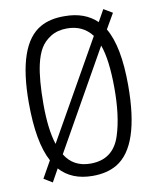

<svg xmlns="http://www.w3.org/2000/svg" viewBox="-78 -727 656 799"><g transform="rotate(-10 250.0 -328.0)"><path d="M40 -336Q40 -582 146 -642Q188 -666 250 -665Q334 -665 385 -616L413 -666L450 -644L413 -580Q460 -501 460 -336Q460 -79 353 -15Q311 10 250 10Q161 10 111 -46L81 8L45 -14L85 -85Q40 -168 40 -336ZM120 -148 355 -563Q317 -613 250 -613Q210 -613 181.5 -595.5Q153 -578 137.5 -552Q122 -526 113 -486Q99 -424 99 -318.5Q99 -213 120 -148ZM378 -518 142 -100Q177 -42 250 -42Q346 -42 376 -136Q402 -216 401.5 -336Q401 -456 378 -518Z"/></g></svg>

Font: Lekton
Style: Regular
Weight: 400
Designer: Paolo Mazzetti, Luciano Perondi, Raffaele Flato, Elena Papassissa, Emilio Macchia, Michela Povoleri, Tobias Seemiller, R
Version: Version 34.000